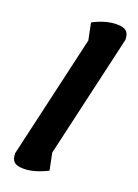

<svg xmlns="http://www.w3.org/2000/svg" viewBox="-192 -957 871 1214"><g transform="rotate(20 243.0 -350.0)"><path d="M131 180Q85 180 66.5 162.5Q48 145 48 106L239 -722L216 -835Q252 -855 294 -867.5Q336 -880 375 -880Q421 -880 439.5 -862.5Q458 -845 458 -806L267 22L290 135Q254 154 212 167Q170 180 131 180Z"/></g></svg>

Font: Lemonada
Style: Regular
Weight: 400
Designer: Mohamed Gaber (Arabic), Eduardo Tunni (Latin)
Foundry: Kief Type Foundry
Version: Version 4.005